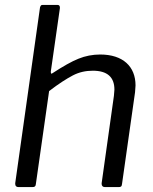

<svg xmlns="http://www.w3.org/2000/svg" viewBox="-20 -762 624 782"><path d="M111 0C122 0 125 -3 126 -12L180 -391C219 -421 252 -442 277 -455C302 -468 329 -474 358 -474C417 -474 446 -448 446 -397C446 -392 445 -384 444 -372L394 -16C394 -15 394 -14 394 -13C394 -6 398 0 407 0H463C472 0 476 -2 477 -13L530 -386C531 -399 532 -409 532 -414C532 -491 481 -540 388 -540C357 -540 327 -534 300 -523C272 -512 237 -492 194 -464C192 -463 191 -462 190 -462C188 -462 187 -464 187 -468C187 -469 187 -470 187 -471L224 -729C224 -730 224 -730 224 -731C224 -738 221 -742 214 -742H155C147 -742 146 -740 143 -732L42 -16C42 -15 42 -14 42 -13C42 -4 47 0 56 0Z"/></svg>

Font: Libre Franklin
Style: Italic
Weight: 400
Italic angle: -8°
Designer: Pablo Impallari, Rodrigo Fuenzalida
Foundry: Impallari Type
Version: Version 1.002; ttfautohint (v1.5)